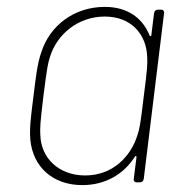

<svg xmlns="http://www.w3.org/2000/svg" viewBox="-20 -529 541 557"><path d="M427 -491 419 -427C419 -423 416 -423 414 -426C394 -476 351 -509 284 -509C195 -509 125 -455 100 -378C88 -344 84 -305 77 -249C70 -193 65 -157 68 -124C75 -46 132 8 219 8C286 8 339 -24 371 -74C373 -78 376 -77 376 -73L368 -10C367 -4 371 0 376 0H386C392 0 396 -4 397 -10L456 -491C457 -497 453 -501 448 -501H438C432 -501 428 -497 427 -491ZM379 -138C360 -75 307 -20 227 -20C151 -20 99 -70 97 -137C96 -158 96 -167 106 -251C117 -336 119 -345 125 -364C145 -429 206 -481 284 -481C362 -481 405 -428 407 -364C408 -343 408 -334 397 -249C387 -165 385 -157 379 -138Z"/></svg>

Font: Barlow Thin
Style: Italic
Weight: 250
Italic angle: -7°
Designer: Jeremy Tribby
Foundry: Tribby Type
Version: Version 1.422;hotconv 1.0.109;makeotfexe 2.5.65596